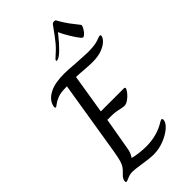

<svg xmlns="http://www.w3.org/2000/svg" viewBox="-285 -1026 1105 1105"><g transform="rotate(-45 267.0 -474.0)"><path d="M37 -7Q37 -28 60 -48Q77 -64 85.5 -76.5Q94 -89 100.5 -110.5Q107 -132 114 -175L188 -631H184Q136 -631 111.5 -621Q87 -611 74 -600.5Q61 -590 58 -590Q52 -590 52 -599Q52 -608 55 -614Q66 -649 109 -671.5Q152 -694 227 -694Q262 -694 314 -689Q394 -684 410 -684Q468 -684 495.5 -694Q523 -704 527 -704Q531 -704 532.5 -702.5Q534 -701 534 -697Q534 -685 518.5 -668Q503 -651 471 -638Q439 -625 392 -625Q374 -625 357.5 -626Q341 -627 328 -628Q282 -632 263 -632L224 -391H412Q420 -391 420 -384Q420 -377 407.5 -360.5Q395 -344 376.5 -330.5Q358 -317 341 -317Q336 -317 316 -321Q280 -330 249 -330H216L182 -134Q180 -117 173.5 -101Q167 -85 160 -77V-76Q181 -70 211 -66.5Q241 -63 267 -63Q356 -63 425 -107Q428 -108 431.5 -110Q435 -112 438 -112Q445 -112 445 -102Q445 -81 418 -57Q391 -33 349 -16.5Q307 0 263 0Q233 0 171 -10Q125 -17 107 -17Q86 -17 67 -8.5Q48 0 43 0Q37 0 37 -7ZM442 -772Q427 -790 405 -826Q383 -862 372 -888L360 -873Q331 -836 300 -806Q269 -776 252 -776Q248 -776 248 -780Q248 -785 254 -790Q295 -826 316 -851Q337 -876 382 -939Q388 -948 400 -948Q408 -948 410.5 -945.5Q413 -943 419 -931Q435 -903 454.5 -876.5Q474 -850 496 -823Q499 -819 494 -808Q489 -797 478 -782Q462 -764 454 -764Q449 -764 442 -772Z"/></g></svg>

Font: Charm
Style: Regular
Weight: 400
Designer: Katatrad Aksorn Co.,Ltd.
Foundry: Cadson Demak Co.,Ltd.
Version: Version 1.001